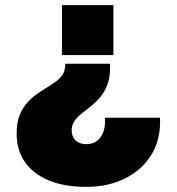

<svg xmlns="http://www.w3.org/2000/svg" viewBox="-20 -584 690 750"><path d="M410 -335V-320Q410 -280 399 -252Q388 -224 371 -204Q354 -184 335 -169Q316 -154 299 -140.5Q282 -127 271 -111.5Q260 -96 260 -75Q260 -60 266 -48Q272 -36 285 -28.5Q298 -21 318 -21Q354 -21 373.5 -49Q393 -77 390 -124H605Q609 -42 572.5 18.5Q536 79 469.5 112.5Q403 146 318 146Q231 146 170 120.5Q109 95 77 48.5Q45 2 45 -63Q45 -107 58 -137.5Q71 -168 92 -189Q113 -210 137 -225.5Q161 -241 182.5 -254.5Q204 -268 218 -283.5Q232 -299 234 -321L235 -335ZM423 -564V-369H222V-564Z"/></svg>

Font: Azeret Mono Thin Black
Style: Regular
Weight: 900
Version: Version 1.002